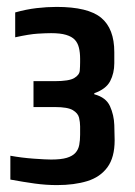

<svg xmlns="http://www.w3.org/2000/svg" viewBox="-20 -1082 392 556"><path d="M145 -546Q113 -546 80.5 -550.5Q48 -555 10 -562V-631Q43 -625 78 -622.5Q113 -620 128 -620Q157 -620 173.5 -625Q190 -630 198.5 -639.5Q207 -649 209.5 -662.5Q212 -676 212 -692V-716Q212 -728 209 -741Q206 -754 191 -763Q176 -772 139 -772H77V-847H139Q180 -847 195 -856Q210 -865 211 -877.5Q212 -890 212 -902V-912Q212 -930 208.5 -944Q205 -958 196.5 -967Q188 -976 171.5 -981Q155 -986 128 -986Q113 -986 89 -984.5Q65 -983 24 -974V-1046Q56 -1055 86 -1058.5Q116 -1062 144 -1062Q235 -1062 273 -1030.5Q311 -999 311 -931V-899Q311 -870 299 -847Q287 -824 253 -812V-809Q287 -800 298.5 -774.5Q310 -749 311 -720L312 -676Q312 -626 291 -597.5Q270 -569 232.5 -557.5Q195 -546 145 -546Z"/></svg>

Font: Matangi Black
Style: Regular
Weight: 900
Designer: Prashant Pant
Foundry: The Graphic Ant
Version: Version 3.002